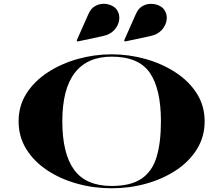

<svg xmlns="http://www.w3.org/2000/svg" viewBox="-20 -1002 1200 1032"><path d="M533 -808 397 -779 392 -784 455.5 -927Q468 -955.5 489.5 -968.2Q511 -981 534.5 -981.5Q558 -982 578 -973Q598 -964 608 -949.5Q624.5 -925.5 620.8 -895.8Q617 -866 594.8 -841.2Q572.5 -816.5 533 -808ZM788 -808 652 -779 647 -784 710.5 -927Q723 -955.5 744.2 -968.2Q765.5 -981 789.2 -981.2Q813 -981.5 833 -972.8Q853 -964 863 -949.5Q879.5 -925.5 875.8 -895.8Q872 -866 849.8 -841.2Q827.5 -816.5 788 -808ZM580 10Q483.5 10 394 -15Q304.5 -40 233.8 -86.8Q163 -133.5 121.5 -200.2Q80 -267 80 -350Q80 -433.5 122.5 -500Q165 -566.5 237 -613.2Q309 -660 398 -685Q487 -710 580 -710Q673 -710 762 -685Q851 -660 923 -613.2Q995 -566.5 1037.5 -500Q1080 -433.5 1080 -350Q1080 -267 1038.5 -200.2Q997 -133.5 926.2 -86.8Q855.5 -40 766 -15Q676.5 10 580 10ZM580 -697.5Q449.5 -697.5 382.2 -610.8Q315 -524 315 -350Q315 -176 378.5 -89.2Q442 -2.5 580 -2.5Q682 -2.5 739.8 -41Q797.5 -79.5 821.2 -156.8Q845 -234 845 -350Q845 -524 785.2 -610.8Q725.5 -697.5 580 -697.5Z"/></svg>

Font: Engraving CC
Style: Bold
Weight: 700
Designer: indestructible type*
Foundry: Cowboy Collective
Version: Version 1.000